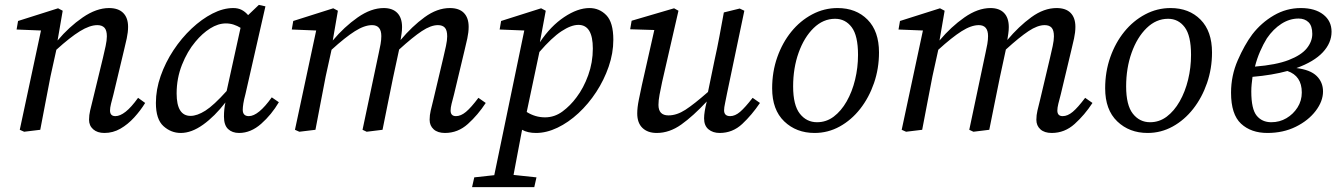

<svg xmlns="http://www.w3.org/2000/svg" viewBox="-20 -532 5499 787"><path d="M408 13Q379 13 362 -2Q345 -17 345 -41Q345 -60 349.5 -79Q354 -98 361 -126L402 -295Q408 -320 413 -343.5Q418 -367 418 -383Q418 -408 408 -418.5Q398 -429 379 -429Q348 -429 307.5 -404Q267 -379 211 -328L187 -219Q176 -164 166 -110Q156 -56 145 0L79 8L61 0L148 -407L48 -411L54 -446L218 -498L237 -488L216 -366Q263 -422 319 -460.5Q375 -499 427 -499Q465 -499 485 -479Q505 -459 505 -422Q505 -400 499.5 -374.5Q494 -349 488 -325L445 -145Q439 -123 435 -106.5Q431 -90 431 -79Q431 -56 453 -56Q472 -56 495 -74Q518 -92 546 -131L575 -110Q556 -79 530 -50.5Q504 -22 473.5 -4.5Q443 13 408 13Z M704 -149Q704 -57 761 -57Q788 -57 822 -78.5Q856 -100 909 -159L966 -418Q953 -426 938 -431Q923 -436 906 -436Q874 -436 841.5 -415.5Q809 -395 781 -361Q748 -322 726 -266.5Q704 -211 704 -149ZM960 13Q932 13 915 -3Q898 -19 898 -54Q898 -85 904 -112Q860 -55 812.5 -21Q765 13 721 13Q681 13 650 -15Q619 -43 619 -110Q619 -165 638.5 -220.5Q658 -276 691 -326Q724 -376 765.5 -415Q807 -454 851 -476.5Q895 -499 936 -499Q956 -499 970.5 -491.5Q985 -484 997 -470L1041 -512L1068 -506L986 -146Q980 -124 977.5 -108Q975 -92 975 -82Q975 -56 1000 -56Q1039 -56 1094 -133L1123 -113Q1093 -62 1050.5 -24.5Q1008 13 960 13Z M1804 13Q1774 13 1757.5 -2Q1741 -17 1741 -41Q1741 -60 1745.5 -79Q1750 -98 1757 -126L1797 -295Q1803 -320 1808 -343.5Q1813 -367 1813 -383Q1813 -408 1803.5 -418.5Q1794 -429 1775 -429Q1746 -429 1709 -404.5Q1672 -380 1616 -329L1591 -213Q1580 -160 1569.5 -107Q1559 -54 1548 0L1483 8L1466 0L1533 -317Q1537 -334 1540 -351.5Q1543 -369 1543 -384Q1543 -429 1505 -429Q1474 -429 1434.5 -404Q1395 -379 1339 -328L1315 -219Q1304 -164 1294 -110Q1284 -56 1273 0L1207 8L1189 0L1276 -407L1176 -411L1182 -446L1346 -498L1365 -488L1344 -366Q1391 -422 1446 -460.5Q1501 -499 1553 -499Q1589 -499 1608.5 -479Q1628 -459 1628 -421Q1628 -408 1626 -394.5Q1624 -381 1622 -368Q1669 -424 1720.5 -461.5Q1772 -499 1824 -499Q1862 -499 1881.5 -479Q1901 -459 1901 -422Q1901 -400 1895.5 -374.5Q1890 -349 1884 -325L1841 -145Q1835 -123 1831 -106.5Q1827 -90 1827 -79Q1827 -56 1849 -56Q1869 -56 1890 -73.5Q1911 -91 1941 -131L1971 -110Q1939 -61 1898 -24Q1857 13 1804 13Z M2351 -430Q2321 -430 2281.5 -404Q2242 -378 2191 -319L2139 -73Q2174 -51 2214 -51Q2253 -51 2285.5 -75Q2318 -99 2343 -133Q2372 -171 2391 -223.5Q2410 -276 2410 -333Q2410 -430 2351 -430ZM2177 13Q2143 13 2120 0Q2109 55 2101 100Q2093 145 2085 185L2179 195L2170 235H1915L1924 195L2006 186L2129 -407L2028 -411L2034 -446L2198 -498L2217 -488L2193 -359Q2237 -425 2292.5 -462Q2348 -499 2396 -499Q2437 -499 2465.5 -469.5Q2494 -440 2494 -369Q2494 -314 2475 -259Q2456 -204 2424 -155Q2392 -106 2351 -68Q2310 -30 2265 -8.5Q2220 13 2177 13Z M2672 13Q2635 13 2613.5 -7.5Q2592 -28 2592 -67Q2592 -91 2598.5 -123Q2605 -155 2611 -183L2662 -409L2563 -412L2569 -447L2743 -498L2761 -488L2694 -196Q2688 -168 2683.5 -144Q2679 -120 2679 -102Q2679 -59 2720 -59Q2754 -59 2789.5 -82Q2825 -105 2882 -155L2909 -286Q2920 -335 2929 -383.5Q2938 -432 2947 -481L3012 -497L3031 -488L2960 -149Q2956 -127 2952 -109Q2948 -91 2948 -80Q2948 -56 2973 -56Q2993 -56 3013.5 -73.5Q3034 -91 3065 -131L3095 -110Q3062 -61 3022.5 -24Q2983 13 2930 13Q2902 13 2884 -2Q2866 -17 2866 -47Q2866 -72 2877 -116Q2821 -56 2772.5 -21.5Q2724 13 2672 13Z M3319 13Q3244 13 3194.5 -34.5Q3145 -82 3145 -170Q3145 -238 3166 -297.5Q3187 -357 3223.5 -402Q3260 -447 3309 -473Q3358 -499 3413 -499Q3489 -499 3536 -451.5Q3583 -404 3583 -317Q3583 -251 3562.5 -191.5Q3542 -132 3506 -86Q3470 -40 3422 -13.5Q3374 13 3319 13ZM3329 -31Q3367 -31 3397.5 -54Q3428 -77 3450.5 -116.5Q3473 -156 3485 -205.5Q3497 -255 3497 -307Q3497 -386 3471 -420.5Q3445 -455 3403 -455Q3354 -455 3315 -417Q3276 -379 3253.5 -316Q3231 -253 3231 -178Q3231 -101 3258.5 -66Q3286 -31 3329 -31Z M4291 13Q4261 13 4244.5 -2Q4228 -17 4228 -41Q4228 -60 4232.5 -79Q4237 -98 4244 -126L4284 -295Q4290 -320 4295 -343.5Q4300 -367 4300 -383Q4300 -408 4290.5 -418.5Q4281 -429 4262 -429Q4233 -429 4196 -404.5Q4159 -380 4103 -329L4078 -213Q4067 -160 4056.5 -107Q4046 -54 4035 0L3970 8L3953 0L4020 -317Q4024 -334 4027 -351.5Q4030 -369 4030 -384Q4030 -429 3992 -429Q3961 -429 3921.5 -404Q3882 -379 3826 -328L3802 -219Q3791 -164 3781 -110Q3771 -56 3760 0L3694 8L3676 0L3763 -407L3663 -411L3669 -446L3833 -498L3852 -488L3831 -366Q3878 -422 3933 -460.5Q3988 -499 4040 -499Q4076 -499 4095.5 -479Q4115 -459 4115 -421Q4115 -408 4113 -394.5Q4111 -381 4109 -368Q4156 -424 4207.5 -461.5Q4259 -499 4311 -499Q4349 -499 4368.5 -479Q4388 -459 4388 -422Q4388 -400 4382.5 -374.5Q4377 -349 4371 -325L4328 -145Q4322 -123 4318 -106.5Q4314 -90 4314 -79Q4314 -56 4336 -56Q4356 -56 4377 -73.5Q4398 -91 4428 -131L4458 -110Q4426 -61 4385 -24Q4344 13 4291 13Z M4684 13Q4609 13 4559.5 -34.5Q4510 -82 4510 -170Q4510 -238 4531 -297.5Q4552 -357 4588.5 -402Q4625 -447 4674 -473Q4723 -499 4778 -499Q4854 -499 4901 -451.5Q4948 -404 4948 -317Q4948 -251 4927.5 -191.5Q4907 -132 4871 -86Q4835 -40 4787 -13.5Q4739 13 4684 13ZM4694 -31Q4732 -31 4762.5 -54Q4793 -77 4815.5 -116.5Q4838 -156 4850 -205.5Q4862 -255 4862 -307Q4862 -386 4836 -420.5Q4810 -455 4768 -455Q4719 -455 4680 -417Q4641 -379 4618.5 -316Q4596 -253 4596 -178Q4596 -101 4623.5 -66Q4651 -31 4694 -31Z M5173 -375Q5158 -351 5145 -321Q5132 -291 5124 -259Q5211 -266 5262.5 -286Q5314 -306 5336.5 -334Q5359 -362 5359 -393Q5359 -426 5343.5 -441Q5328 -456 5303 -456Q5266 -456 5232.5 -434.5Q5199 -413 5173 -375ZM5175 13Q5108 13 5067 -25Q5026 -63 5026 -152Q5026 -222 5053.5 -285Q5081 -348 5113 -391Q5150 -439 5201.5 -469Q5253 -499 5312 -499Q5370 -499 5404 -472.5Q5438 -446 5438 -402Q5438 -356 5402 -317.5Q5366 -279 5294 -253Q5351 -246 5377 -220.5Q5403 -195 5403 -157Q5403 -117 5373 -77.5Q5343 -38 5291.5 -12.5Q5240 13 5175 13ZM5109 -157Q5109 -85 5131 -58Q5153 -31 5191 -31Q5225 -31 5253 -47.5Q5281 -64 5298.5 -91.5Q5316 -119 5316 -153Q5316 -221 5257 -241Q5195 -224 5114 -217Q5112 -202 5110.5 -187Q5109 -172 5109 -157Z"/></svg>

Font: Source Serif 4 SmText
Style: Italic
Weight: 400
Italic angle: -12°
Designer: Frank Grießhammer
Foundry: Adobe
Version: Version 4.005;hotconv 1.1.0;makeotfexe 2.6.0